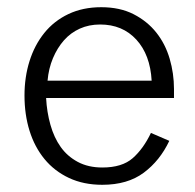

<svg xmlns="http://www.w3.org/2000/svg" viewBox="-20 -501 542 533"><path d="M450 -110Q424 -55 379 -21.5Q334 12 264 12Q212 12 171.5 -7Q131 -26 103.5 -59.5Q76 -93 62 -138Q48 -183 48 -236Q48 -287 62 -331.5Q76 -376 103 -409.5Q130 -443 170 -462Q210 -481 261 -481Q313 -481 351 -461.5Q389 -442 414 -410.5Q439 -379 451 -338Q463 -297 463 -254V-229H108Q110 -190 120 -154.5Q130 -119 148.5 -93Q167 -67 196 -51.5Q225 -36 264 -36Q319 -36 348.5 -62Q378 -88 399 -132ZM258 -433Q227 -433 201.5 -421.5Q176 -410 157.5 -389Q139 -368 127 -339.5Q115 -311 112 -277H401Q397 -349 358.5 -391Q320 -433 258 -433Z"/></svg>

Font: Post Grotesk Light
Style: Light
Weight: 300
Version: Version 1.0